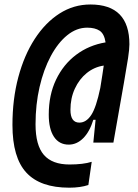

<svg xmlns="http://www.w3.org/2000/svg" viewBox="-20 -723 626 873"><path d="M294.9 130.4Q163.1 130.4 99.9 62Q36.6 -6.3 36.6 -154.8Q36.6 -272 63.2 -371.8Q89.8 -471.7 137.9 -545.9Q186 -620.1 250.5 -661.4Q314.9 -702.6 391.1 -702.6Q568.4 -702.6 568.4 -521.5Q568.4 -499.5 562.3 -459Q556.2 -418.5 543.5 -346.7L495.6 -74.7H404.3L414.6 -178.2H404.3Q387.7 -124 358.4 -94.7Q329.1 -65.4 292.5 -65.4Q249 -65.4 225.3 -101.1Q201.7 -136.7 201.7 -201.7Q201.7 -291.5 234.9 -360.8Q268.1 -430.2 326.2 -473.9Q384.3 -517.6 460 -530.3Q454.1 -569.3 433.1 -583.3Q412.1 -597.2 376.5 -597.2Q328.1 -597.2 285.6 -562.7Q243.2 -528.3 210.7 -467.5Q178.2 -406.7 159.9 -327.4Q141.6 -248 141.6 -157.7Q141.6 -62.5 179.4 -18.8Q217.3 24.9 295.9 24.9Q358.4 24.9 397 12.7L381.8 118.2Q345.2 130.4 294.9 130.4ZM451.7 -424.8Q408.7 -418.5 374.5 -390.9Q340.3 -363.3 320.3 -319.8Q300.3 -276.4 300.3 -223.6Q300.3 -165.5 340.8 -165.5Q372.1 -165.5 394.8 -200Q417.5 -234.4 436 -323.2Q441.4 -356.9 445.3 -381.8Q449.2 -406.7 451.7 -424.8Z"/></svg>

Font: Cascadia Code PL SemiBold
Style: Italic
Weight: 600
Italic angle: -10°
Monospace: yes
Designer: Aaron Bell
Foundry: Saja Typeworks
Version: Version 2404.023; ttfautohint (v1.8.4)